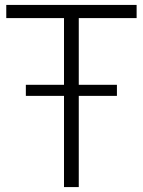

<svg xmlns="http://www.w3.org/2000/svg" viewBox="-20 -760 580 780"><path d="M535 -686.5H300V-415.5H455V-370.5H300V0H240V-370.5H85V-415.5H240V-686.5H5.5V-740H535Z"/></svg>

Font: Encode Sans Semi Condensed Light
Style: Regular
Weight: 300
Width: 4
Designer: Multiple Designers
Foundry: Impallari Type
Version: Version 2.000